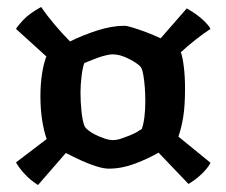

<svg xmlns="http://www.w3.org/2000/svg" viewBox="-20 -564 650 551"><path d="M89 -33Q67 -47 50.5 -65Q34 -83 26 -98L114 -165Q106 -187 101 -219Q96 -251 96 -288Q96 -322 100.5 -351.5Q105 -381 113 -402L26 -481Q30 -489 47 -507Q64 -525 98 -544Q115 -519 138 -492Q161 -465 181 -445Q217 -463 259 -476.5Q301 -490 337 -490Q344 -490 360.5 -485Q377 -480 398.5 -472Q420 -464 441 -454L516 -540Q547 -522 564 -505.5Q581 -489 584 -481Q564 -468 540.5 -449.5Q517 -431 499 -414Q504 -401 507.5 -372.5Q511 -344 511 -310Q511 -261 506 -229.5Q501 -198 492 -172L584 -97Q580 -88 570.5 -77Q561 -66 548.5 -55.5Q536 -45 521 -36L435 -126Q404 -108 366.5 -94Q329 -80 292 -80Q278 -80 257 -86.5Q236 -93 213 -103.5Q190 -114 169 -125ZM304 -162Q315 -162 327 -166Q339 -170 351.5 -175Q364 -180 373.5 -185.5Q383 -191 387 -194Q392 -208 394.5 -228.5Q397 -249 397 -274Q397 -295 395.5 -314Q394 -333 391.5 -347.5Q389 -362 386 -368Q384 -374 370 -383.5Q356 -393 338 -400.5Q320 -408 303 -408Q296 -408 285 -405.5Q274 -403 262.5 -399Q251 -395 240.5 -390.5Q230 -386 222 -383Q217 -370 214 -345Q211 -320 211 -298Q211 -271 214 -243Q217 -215 223 -201Q225 -197 233.5 -190Q242 -183 254.5 -177Q267 -171 280 -166.5Q293 -162 304 -162Z"/></svg>

Font: Texturina Medium 12pt Black
Style: Regular
Weight: 900
Version: Version 1.002